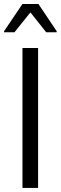

<svg xmlns="http://www.w3.org/2000/svg" viewBox="-23 -924 299 944"><path d="M87.5 0V-688H164.3V0ZM-2.9 -765.3V-770.8L87.3 -904.4H165.9L255.6 -770.8V-765.3H204.2L126.6 -863L48 -765.3Z"/></svg>

Font: Saira Thin SemiCondensed
Style: Regular
Weight: 100
Width: 4
Version: Version 1.101